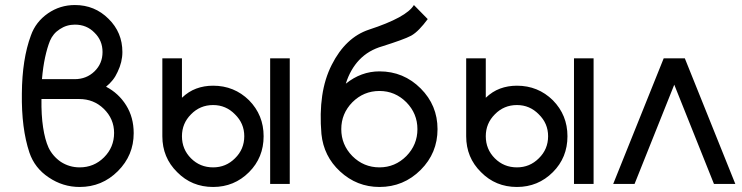

<svg xmlns="http://www.w3.org/2000/svg" viewBox="-20 -732 2952 764"><path d="M278 -712Q219 -712 171 -679Q122 -645 103 -591Q68 -497 67 -360Q66 -290 73.5 -231.5Q81 -173 97 -125Q118 -63 174 -26Q230 12 297 12Q386 12 449 -51Q512 -114 512 -202Q512 -265 482 -313Q467 -337 447 -355.5Q427 -374 402 -387Q417 -399 428.5 -413.5Q440 -428 448 -446Q467 -485 467 -525Q467 -603 412 -657Q357 -712 278 -712ZM278 -634Q325 -634 356 -602Q388 -571 388 -525Q388 -479 356 -448Q324 -417 277 -417H147Q151 -465 159.5 -504Q168 -543 179 -570Q185 -584 194.5 -595.5Q204 -607 218 -616Q245 -634 278 -634ZM145 -338H295Q353 -338 393 -299Q434 -259 434 -203Q434 -146 394 -106Q354 -66 297 -66Q256 -66 222 -88Q206 -99 193.5 -113.5Q181 -128 173 -145Q159 -176 151.5 -225Q144 -274 145 -338Z M828 -314Q879 -314 915 -277Q952 -241 952 -190Q952 -138 915 -102Q879 -66 828 -66Q776 -66 740 -102Q704 -138 704 -190Q704 -241 740 -277Q776 -314 828 -314ZM828 -391Q792 -391 761 -379.5Q730 -368 704 -343V-500H626V-190Q626 -105 685 -47Q743 12 828 12Q912 12 971 -47Q1029 -105 1029 -190Q1029 -274 971 -333Q912 -391 828 -391ZM1055 -500V0H1133V-500Z M1627 -712Q1598 -663 1448 -614Q1355 -583 1300 -474Q1272 -419 1262 -350.5Q1252 -282 1259 -199Q1268 -110 1333 -50Q1400 12 1490 12Q1586 12 1654 -56Q1721 -123 1721 -218Q1721 -313 1654 -380Q1586 -448 1490 -448Q1417 -448 1356 -399Q1365 -428 1378.5 -451.5Q1392 -475 1409 -493Q1428 -513 1451 -526.5Q1474 -540 1502 -548Q1543 -561 1572 -571.5Q1601 -582 1616 -590Q1632 -599 1648.5 -616Q1665 -633 1682 -656ZM1490 -370Q1552 -370 1597 -325Q1641 -280 1641 -218Q1641 -156 1597 -111Q1552 -66 1490 -66Q1427 -66 1382 -111Q1338 -156 1338 -218Q1338 -280 1382 -325Q1427 -370 1490 -370Z M2037 -314Q2088 -314 2124 -277Q2161 -241 2161 -190Q2161 -138 2124 -102Q2088 -66 2037 -66Q1985 -66 1949 -102Q1913 -138 1913 -190Q1913 -241 1949 -277Q1985 -314 2037 -314ZM2037 -391Q2001 -391 1970 -379.5Q1939 -368 1913 -343V-500H1835V-190Q1835 -105 1894 -47Q1952 12 2037 12Q2121 12 2180 -47Q2238 -105 2238 -190Q2238 -274 2180 -333Q2121 -391 2037 -391ZM2264 -500V0H2342V-500Z M2420 0 2621 -500H2705L2906 0H2821L2663 -395L2505 0Z"/></svg>

Font: Unageo
Style: Regular
Weight: 400
Designer: Richard Sepsi
Foundry: Richard Sepsi
Version: Version 2.000